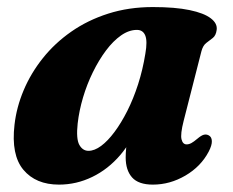

<svg xmlns="http://www.w3.org/2000/svg" viewBox="-20 -499 646 533"><path d="M489.8 -163.4Q480.4 -126.5 483.9 -112.3Q487.4 -98.2 498 -98.2Q504.6 -98.2 511.2 -101.8Q517.8 -105.4 527.9 -113.9Q538.7 -123.1 545.7 -124.9Q552.7 -126.8 559.4 -123.3Q567.7 -119 568.1 -107.4Q568.6 -95.8 559.3 -78Q537.7 -36.8 494.7 -11.6Q451.8 13.5 404.4 13.5Q364.4 13.5 346.6 -6.5Q328.9 -26.5 328.9 -61.8Q328.9 -74 330.2 -87.6Q331.5 -101.3 334.3 -117.5Q337.1 -133.7 341.8 -153Q346.5 -172.3 353.2 -195.7L365.7 -163.3Q348.2 -108.8 314.2 -69Q280.2 -29.2 236.2 -7.9Q192.2 13.5 143.8 13.5Q79.5 13.5 45 -27.6Q10.5 -68.7 20.3 -152.9Q25.8 -201.3 45.7 -248.5Q65.6 -295.8 98.9 -337.5Q132.2 -379.3 177.8 -411.1Q223.4 -443 280.5 -461.2Q337.5 -479.4 404.4 -479.4Q466.3 -479.4 506.3 -471Q546.4 -462.6 565.1 -448.2Q583.9 -433.9 581.5 -416.1Q579.5 -400.5 570.7 -393.6Q562 -386.7 552.7 -379.8Q543.5 -372.9 539.2 -356.9ZM195.6 -156.1Q191 -113.6 200.2 -96.9Q209.5 -80.3 225.7 -80.3Q242.3 -80.3 260.7 -93.9Q279.2 -107.6 297.8 -132.6Q316.5 -157.6 333.4 -191.1Q350.3 -224.7 363.4 -265.2Q376.4 -305.7 383.5 -350Q389.6 -384.6 383.3 -400.3Q377 -416 360.1 -416Q338 -416 316.1 -400.7Q294.2 -385.4 274.3 -358.9Q254.4 -332.3 237.9 -298.7Q221.4 -265.1 210.5 -228.4Q199.6 -191.7 195.6 -156.1Z"/></svg>

Font: Fraunces
Style: Italic
Weight: 900
Italic angle: -16°
Version: Version 1.000;[0bf87f6ff]